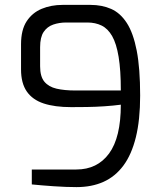

<svg xmlns="http://www.w3.org/2000/svg" viewBox="-20 -760 663 785"><path d="M293 5Q251 5 200 1.5Q149 -2 110 -6V-67H292Q378 -67 426 -132.5Q474 -198 474 -332Q444 -328 407.5 -325.5Q371 -323 335 -322.5Q299 -322 271 -322Q204 -322 158.5 -337Q113 -352 89.5 -386Q66 -420 66 -476V-579Q66 -638 89 -673Q112 -708 150.5 -724Q189 -740 236 -740H350Q397 -740 434.5 -723.5Q472 -707 498.5 -666Q525 -625 539 -553Q553 -481 553 -369Q553 -270 535.5 -199Q518 -128 484.5 -83Q451 -38 403 -16.5Q355 5 293 5ZM289 -390H474Q474 -473 465 -527.5Q456 -582 438.5 -612.5Q421 -643 395.5 -655.5Q370 -668 337 -668H251Q222 -668 197.5 -659.5Q173 -651 158.5 -629.5Q144 -608 144 -567V-489Q144 -447 161.5 -426Q179 -405 211 -397.5Q243 -390 289 -390Z"/></svg>

Font: Exo Thin
Style: Regular
Weight: 400
Version: Version 2.000